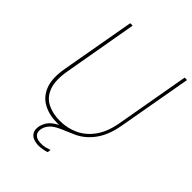

<svg xmlns="http://www.w3.org/2000/svg" viewBox="-249 -818 1118 1118"><g transform="rotate(45 309.5 -259.0)"><path d="M261 12Q195 12 146 -14.5Q97 -41 75.5 -97Q54 -153 70 -243L151 -700H171L91 -243Q76 -158 95 -106Q114 -54 158.5 -31Q203 -8 264 -8Q326 -8 379 -33.5Q432 -59 468.5 -111.5Q505 -164 519 -246L599 -700H619L538 -243Q522 -153 481.5 -97Q441 -41 384 -14.5Q327 12 261 12ZM274 182Q256 182 236.5 175Q217 168 206 150.5Q195 133 200 102Q204 83 214.5 65Q225 47 246 31Q267 15 300 1L365 -26L374 -10L304 20Q261 39 243 59Q225 79 220 102Q214 130 228.5 146Q243 162 274 163Q297 164 314 159.5Q331 155 345 150L342 171Q327 176 309.5 179Q292 182 274 182Z"/></g></svg>

Font: DM Sans 12pt Thin
Style: Italic
Weight: 250
Italic angle: -10°
Version: Version 4.004;gftools[0.9.30]